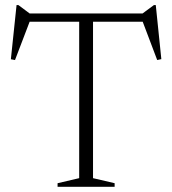

<svg xmlns="http://www.w3.org/2000/svg" viewBox="-20 -722 666 742"><path d="M423 -14V0H202.5V-14L286 -33.5V-638H94.5L38 -490L22 -493L44 -702.5H51L94.5 -670H531L575 -702.5H582L603.5 -493.5L587.5 -490L531.5 -638H339.5V-33.5Z"/></svg>

Font: Newsreader Text Light
Style: Regular
Weight: 300
Designer: Hugues Gentile
Foundry: Production Type
Version: Version 1.002